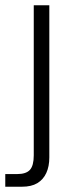

<svg xmlns="http://www.w3.org/2000/svg" viewBox="-47 -541 287 728"><path d="M-27 167V119H18Q52 119 66.5 103Q81 87 81 48V-521H140V56Q140 90 128.5 115Q117 140 94.5 153.5Q72 167 36 167Z"/></svg>

Font: Mona Sans Light
Style: Regular
Weight: 300
Designer: Deni Anggara
Foundry: GitHub
Version: Version 2.000